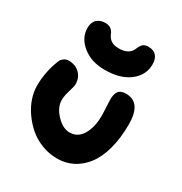

<svg xmlns="http://www.w3.org/2000/svg" viewBox="-175 -899 970 1021"><g transform="rotate(30 309.5 -389.0)"><path d="M301.8 -544.9Q219.2 -544.9 165.5 -588.6Q111.8 -632.3 111.8 -692.9Q111.8 -727.1 131.1 -745.1Q150.4 -763.2 182.1 -763.2Q222.7 -763.2 236.8 -725.1Q246.1 -703.6 263.2 -692.4Q280.3 -681.2 311 -681.2Q371.6 -681.2 390.1 -724.1Q399.4 -747.6 410.6 -757.8Q421.9 -768.1 442.9 -768.1Q475.6 -768.1 492.2 -749.5Q508.8 -731 508.8 -696.8Q508.8 -631.3 453.1 -588.1Q397.5 -544.9 301.8 -544.9ZM318.8 -9.8Q268.6 -9.8 222.7 -27.8Q176.8 -45.9 143.1 -75.4Q109.4 -105 84 -141.8Q58.6 -178.7 45.9 -217.5Q33.2 -256.3 33.2 -292Q33.2 -377.4 64.9 -457Q70.3 -472.2 83.5 -482.2Q96.7 -492.2 113.8 -492.2Q154.3 -492.2 180.7 -466.8Q207 -441.4 207 -399.9Q207 -387.7 196 -353Q185.1 -318.4 185.1 -292Q185.1 -247.1 225.3 -205.1Q265.6 -163.1 307.1 -163.1Q356.4 -163.1 383.8 -209Q411.1 -254.9 411.1 -325.2Q411.1 -347.7 409.2 -377.9Q407.2 -408.2 407.2 -423.8Q407.2 -458 420.2 -475.1Q433.1 -492.2 465.8 -492.2Q559.1 -492.2 559.1 -357.9Q559.1 -272 540.5 -204.8Q522 -137.7 489 -95.5Q456.1 -53.2 412.8 -31.5Q369.6 -9.8 318.8 -9.8Z"/></g></svg>

Font: Shantell Sans Irregular
Style: Bold
Weight: 700
Designer: Stephen Nixon, Anya Danilova, Shantell Martin
Foundry: Arrow Type
Version: Version 1.006;[9816181b4]